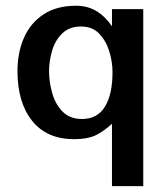

<svg xmlns="http://www.w3.org/2000/svg" viewBox="-20 -466 570 659"><path d="M366.2 -218.8Q366.2 -142.6 340.3 -100.1Q314.5 -57.6 261.7 -57.6Q219.7 -57.6 194.8 -83Q169.9 -108.4 159.2 -146.5Q148.4 -184.6 148.4 -221.7Q148.4 -255.9 158.7 -291.5Q168.9 -327.1 193.4 -351.1Q217.8 -375 257.8 -375Q296.9 -375 320.3 -350.6Q343.8 -326.2 355 -290Q366.2 -253.9 366.2 -218.8ZM471.7 172.9V-434.6H364.3V-376Q340.8 -410.2 310.5 -428.2Q280.3 -446.3 241.2 -446.3Q174.8 -446.3 129.9 -417Q85 -387.7 62.5 -336.9Q40 -286.1 40 -221.7Q40 -114.3 90.3 -51.3Q140.6 11.7 234.4 11.7Q278.3 11.7 305.7 -0.5Q333 -12.7 364.3 -41V172.9Z"/></svg>

Font: Namkio Khamti
Style: Bold
Weight: 700
Designer: Debbi Hosken
Foundry: SIL International
Version: Version 3.917